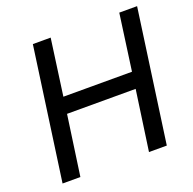

<svg xmlns="http://www.w3.org/2000/svg" viewBox="-124 -826 958 952"><g transform="rotate(-20 355.0 -350.0)"><path d="M549 -317H187L142 0H48L146 -700H240L199 -403H561L602 -700H696L598 0H504Z"/></g></svg>

Font: Retni Sans Medium
Style: Italic
Weight: 500
Italic angle: -8°
Designer: Vitaly Kuzmin
Foundry: ParaType Ltd.
Version: Version 1.00;June 10, 2019;FontCreator 11.5.0.2425 64-bit; t